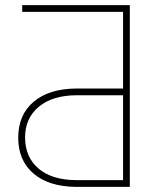

<svg xmlns="http://www.w3.org/2000/svg" viewBox="-20 -731 625 751"><path d="M51.3 -192.4Q51.3 -282.2 111.6 -333Q171.9 -383.8 277.8 -384.8H461.4V-684.6H66.9V-710.9H487.8V0H275.9Q169.9 -1.5 110.6 -52.5Q51.3 -103.5 51.3 -192.4ZM461.4 -358.4H281.2Q186 -358.4 132.1 -313.7Q78.1 -269 78.1 -193.4Q78.1 -116.7 130.6 -71.8Q183.1 -26.9 278.8 -26.4H461.4Z"/></svg>

Font: Roboto Thin
Style: Regular
Weight: 250
Designer: Google
Version: Version 2.134; 2016